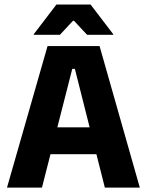

<svg xmlns="http://www.w3.org/2000/svg" viewBox="-20 -847 663 867"><path d="M11.6 0 194.7 -639H429.6L611.3 0H453.4L318.1 -536.1H306.3L169.5 0ZM167.1 -150.6V-271.9H454.8V-150.6ZM234.8 -826.5H389L491.6 -692.2V-690H373.2L314.1 -753.2H309.7L250.6 -690H132.2V-692.2Z"/></svg>

Font: Anek Latin Medium
Style: Regular
Weight: 500
Designer: Yesha Goshar
Foundry: Ek Type
Version: Version 1.003